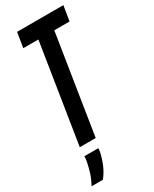

<svg xmlns="http://www.w3.org/2000/svg" viewBox="-231 -756 822 1024"><g transform="rotate(-30 179.5 -244.0)"><path d="M344 -608H250L154 0H56L152 -608H59L74 -700H359ZM53 54H139Q139 62 137 75Q128 116 113.5 149.5Q99 183 76 212H6Q25 178 34.5 147Q44 116 50 86Q53 70 53 54Z"/></g></svg>

Font: Georama ExtraCondensed SemiBold
Style: Italic
Weight: 600
Width: 2
Italic angle: -9°
Designer: Jean-Baptiste Levee
Foundry: Production Type
Version: Version 1.000